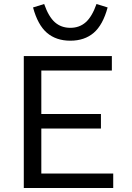

<svg xmlns="http://www.w3.org/2000/svg" viewBox="-20 -933 654 953"><path d="M459 -913.1 514.2 -896Q490.7 -809.1 445.1 -770Q399.4 -731 329.1 -731Q258.8 -731 213.1 -770Q167.5 -809.1 144 -896L199.2 -913.1Q221.2 -850.1 252.4 -822.5Q283.7 -794.9 329.1 -794.9Q374.5 -794.9 405.8 -822.8Q437 -850.6 459 -913.1ZM98.1 -654.8H535.2V-583H185.1V-367.2H481V-294.9H185.1V-71.8H542V0H98.1Z"/></svg>

Font: IntelOne Mono
Style: Regular
Weight: 400
Designer: Fred Shallcrass
Foundry: Frere-Jones Type LLC
Version: Version 1.200;hotconv 1.1.0;makeotfexe 2.6.0;FJTRelease1.2